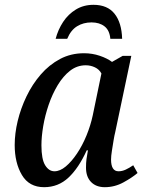

<svg xmlns="http://www.w3.org/2000/svg" viewBox="-20 -767 605 797"><path d="M163 10Q101 10 71 -40.5Q41 -91 41 -165Q41 -213 53.5 -265Q66 -317 90 -367Q114 -417 149 -457.5Q184 -498 229 -522Q274 -546 329 -546Q363 -546 394 -535.5Q425 -525 445 -510L489 -535H525L458 -217Q455 -206 451.5 -184.5Q448 -163 444.5 -141Q441 -119 441 -105Q441 -56 472 -56Q487 -56 502 -63Q517 -70 533 -81L551 -49Q529 -30 492.5 -10Q456 10 415 10Q379 10 358 -11.5Q337 -33 337 -71Q337 -91 339 -106.5Q341 -122 345 -143H340Q307 -70 264.5 -30Q222 10 163 10ZM206 -56Q229 -56 253 -76Q277 -96 299.5 -129.5Q322 -163 339 -204.5Q356 -246 365 -288L401 -462Q392 -479 374 -487.5Q356 -496 336 -496Q300 -496 271 -473.5Q242 -451 219.5 -413.5Q197 -376 182 -332Q167 -288 159.5 -244Q152 -200 152 -164Q152 -106 167.5 -81Q183 -56 206 -56ZM211 -606Q221 -644 242 -676Q263 -708 295 -727.5Q327 -747 368 -747Q426 -747 455.5 -710Q485 -673 487 -606H438Q435 -641 414 -657.5Q393 -674 360 -674Q326 -674 300 -658Q274 -642 259 -606Z"/></svg>

Font: Noto Serif SemiCondensed Medium
Style: Italic
Weight: 500
Width: 4
Italic angle: -12°
Designer: Monotype Design Team
Foundry: Monotype Imaging Inc.
Version: Version 2.013